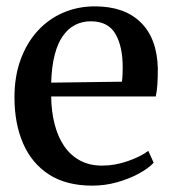

<svg xmlns="http://www.w3.org/2000/svg" viewBox="-20 -573 542 604"><path d="M270.5 11Q188.5 11 134.2 -24Q80 -59 52.8 -121.5Q25.5 -184 25.5 -267Q25.5 -333 45 -386Q64.5 -439 98.8 -476.2Q133 -513.5 179 -533.2Q225 -553 278.5 -553Q371 -553 422.5 -502.8Q474 -452.5 476.5 -358.5Q476.5 -328 475 -306.5Q473.5 -285 470 -269.5H141Q141.5 -222.5 151.8 -182.5Q162 -142.5 181.8 -113.5Q201.5 -84.5 231.5 -68.2Q261.5 -52 301.5 -52Q342 -52 383 -66.5Q424 -81 446.5 -98.5L463.5 -61Q446.5 -43 416 -26.5Q385.5 -10 347.8 0.5Q310 11 270.5 11ZM141 -313 363.5 -316Q365 -326.5 365.5 -338.8Q366 -351 366 -361.5Q366 -427 343 -466.5Q320 -506 265.5 -506Q238.5 -506 216.2 -494.5Q194 -483 177.5 -459.5Q161 -436 151.8 -399.5Q142.5 -363 141 -313Z"/></svg>

Font: Merriweather 60pt Medium
Style: Regular
Weight: 500
Version: Version 2.100